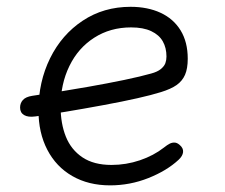

<svg xmlns="http://www.w3.org/2000/svg" viewBox="-20 -532 660 564"><path d="M93 -208Q93 -291.5 127.2 -361Q161.5 -430.5 223 -471.2Q284.5 -512 363.5 -512Q413.5 -512 451.5 -494.5Q489.5 -477 510.5 -442.8Q531.5 -408.5 531.5 -359.5Q531.5 -330.5 523.5 -312.2Q515.5 -294 498.8 -282.2Q482 -270.5 453 -261.5Q399 -244.5 282.5 -223Q166 -201.5 84 -190Q62.5 -187 50.8 -194Q39 -201 39 -216Q39 -229 47.2 -238.2Q55.5 -247.5 74.5 -250.5Q109.5 -255.5 152.8 -262.5Q196 -269.5 239 -277Q296 -287 345 -297.2Q394 -307.5 424 -316Q442.5 -321 452.5 -329.2Q462.5 -337.5 465.8 -346.5Q469 -355.5 469 -366Q469 -391.5 458.2 -410.5Q447.5 -429.5 424.2 -440.5Q401 -451.5 365 -451.5Q304 -451.5 256.8 -421.2Q209.5 -391 183.8 -338Q158 -285 158 -219.5Q158 -169 173.5 -130.5Q189 -92 222.2 -69.8Q255.5 -47.5 307.5 -47.5Q350.5 -47.5 391 -61.2Q431.5 -75 461.5 -98.5Q471.5 -106.5 478.5 -110Q485.5 -113.5 492.8 -113.2Q500 -113 507.5 -106.5Q519 -97 517.8 -85.2Q516.5 -73.5 504.5 -62.5Q470 -30.5 416 -9Q362 12.5 303.5 12.5Q240 12.5 192.5 -14.8Q145 -42 119 -92Q93 -142 93 -208Z"/></svg>

Font: Monaspace Radon Var
Style: Regular
Weight: 400
Designer: Riley Cran and the Lettermatic Team
Version: Version 1.000 (Monaspace Radon Var)